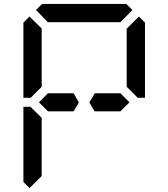

<svg xmlns="http://www.w3.org/2000/svg" viewBox="-20 -1020 856 976"><path d="M224 -454 178 -500 224 -546H328H354L381 -499L354 -454H238ZM163 -969 194 -1000H622L653 -969L592 -907H590H454H362H226H224ZM130 -64 99 -95V-477H136L145 -467L192 -421V-218V-139V-125ZM686 -936 717 -905V-523H680L624 -579V-607V-782V-861V-874ZM192 -579 136 -523H99V-905L130 -936L192 -875V-861V-782ZM592 -546 638 -500 592 -454H578H501H461L434 -499L462 -546H488Z"/></svg>

Font: DSEG14 Classic Mini
Style: Regular
Weight: 400
Designer: Keshikan(Twitter:@keshinomi_88pro)
Version: Version 0.46